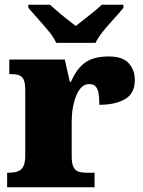

<svg xmlns="http://www.w3.org/2000/svg" viewBox="-20 -786 601 806"><path d="M10 0V-61H15Q38 -61 53.5 -66Q69 -71 77.5 -86.5Q86 -102 86 -133V-407Q86 -437 79.5 -451.5Q73 -466 59 -470.5Q45 -475 23 -475H19V-536H252L273 -443H278Q295 -482 317 -505.5Q339 -529 368 -539Q397 -549 436 -549Q495 -549 520.5 -520.5Q546 -492 546 -450Q546 -394 505 -370Q464 -346 397 -346Q397 -374 394 -393Q391 -412 382 -422.5Q373 -433 354 -433Q336 -433 322.5 -420Q309 -407 300 -384.5Q291 -362 286 -334.5Q281 -307 281 -278V-128Q281 -99 288.5 -84.5Q296 -70 310 -65.5Q324 -61 342 -61H377V0ZM216 -606Q206 -629 184 -655.5Q162 -682 138.5 -708Q115 -734 99 -753V-766H190Q201 -756 220.5 -739Q240 -722 261.5 -705.5Q283 -689 298 -677Q313 -689 334.5 -705.5Q356 -722 376.5 -739Q397 -756 407 -766H498V-753Q483 -734 459 -708Q435 -682 413.5 -655.5Q392 -629 381 -606Z"/></svg>

Font: Noto Serif Hebrew Black
Style: Regular
Weight: 900
Version: Version 2.003